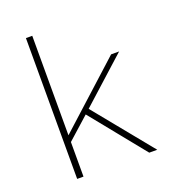

<svg xmlns="http://www.w3.org/2000/svg" viewBox="-124 -762 766 856"><g transform="rotate(-20 259.0 -334.0)"><path d="M476 0 251 -276 466 -470H428L126 -196V-668H96V0H126V-164L230 -257L438 0Z"/></g></svg>

Font: Gantari Thin
Style: Regular
Weight: 250
Designer: Anugrah Pasau
Foundry: Lafontype
Version: Version 1.000